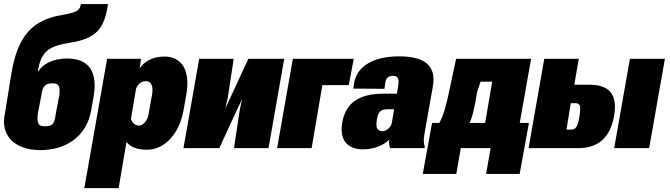

<svg xmlns="http://www.w3.org/2000/svg" viewBox="-34 -740 3347 959"><path d="M168 9.8C296.9 9.8 397.9 -59.6 420.9 -186.5L433.6 -257.8C455.1 -384.8 407.7 -447.8 300.8 -447.8C232.4 -447.8 180.7 -420.9 157.2 -383.8H154.8C171.9 -487.8 212.4 -510.3 323.2 -527.8C448.2 -549.3 487.8 -598.1 505.4 -719.7H369.6C368.7 -707 363.8 -696.8 354.5 -689C345.2 -680.7 320.8 -673.3 281.2 -666C135.3 -643.1 51.8 -571.3 20 -355L-8.3 -179.2C-36.1 -63.5 38.6 9.8 168 9.8ZM191.4 -109.4C162.6 -109.4 149.9 -114.7 154.3 -168.9L172.9 -266.1C178.2 -314.5 197.8 -323.7 228.5 -323.7C255.9 -323.7 268.1 -315.4 262.7 -266.1L244.1 -168.9C238.8 -114.7 220.7 -109.4 191.4 -109.4Z M387.2 199.7H558.6L597.7 -30.8C616.7 -9.8 641.1 7.8 701.7 7.8C781.7 7.8 860.8 -63.5 882.8 -189.9L896.5 -266.6C918.5 -392.1 871.6 -457.5 787.6 -457.5C721.2 -457.5 683.1 -426.8 664.1 -399.4L663.6 -398.9L670.4 -446.3H501ZM660.2 -112.8C642.1 -112.8 625.5 -126.5 620.1 -146.5L645.5 -296.9C653.8 -318.4 669.4 -334.5 694.8 -334.5C716.8 -334.5 731.9 -317.4 726.6 -274.4L708.5 -171.9C703.1 -135.3 679.7 -112.8 660.2 -112.8Z M882.3 0H1061.5L1147.9 -188.5L1163.6 -219.7L1175.3 -245.1C1171.4 -225.1 1168 -209.5 1163.6 -191.4L1134.8 0H1307.1L1385.7 -446.3H1206.5L1120.1 -259.8L1105.5 -228.5L1093.3 -201.7H1092.3C1094.2 -211.9 1096.2 -221.2 1098.6 -230C1101.1 -238.8 1103 -247.6 1104.5 -256.8L1133.3 -446.3H960.9Z M1350.1 0H1522.5L1576.2 -314.9H1708L1732.9 -446.3H1428.7Z M1779.8 5.9C1839.8 5.9 1886.7 -18.6 1909.7 -42C1908.2 -26.9 1909.7 -11.2 1915 0H2086.4L2087.9 -6.3C2081.5 -22.5 2081.1 -43.9 2086.4 -73.2L2127.9 -307.1C2147 -414.6 2084 -458.5 1959.5 -458.5C1833 -458.5 1749 -410.2 1734.9 -325.7L1731 -297.4L1886.2 -296.4L1891.1 -329.6C1893.6 -351.6 1908.2 -361.3 1930.2 -361.3C1951.2 -361.3 1959.5 -348.1 1956.1 -320.8L1948.7 -272H1880.9C1752.4 -272 1692.9 -220.7 1675.8 -130.4C1659.7 -38.6 1702.1 5.9 1779.8 5.9ZM1876 -84.5C1866.7 -84.5 1858.9 -87.9 1852.5 -94.2C1846.2 -100.6 1844.7 -116.7 1848.1 -142.6C1855.5 -189.9 1876 -194.3 1904.8 -194.3H1934.6L1923.3 -127.9C1919.9 -104 1895.5 -84.5 1876 -84.5Z M2267.6 0H2416.5L2394 128.9H2561.5L2607.9 -126H2562L2618.7 -446.3H2244.1L2212.4 -297.9C2195.8 -215.3 2180.7 -161.6 2160.2 -126H2124L2077.6 128.9H2245.1ZM2311 -126C2324.7 -151.4 2338.4 -210 2349.1 -280.3L2366.2 -332H2424.3L2389.2 -126Z M2606 0H2853.5C2949.7 0 3013.2 -48.8 3033.2 -160.2C3052.7 -271 3006.3 -316.9 2910.2 -316.9H2834.5L2856.9 -446.3H2684.6ZM2795.4 -92.8 2816.9 -224.6H2841.3C2851.6 -224.6 2858.4 -220.7 2861.8 -212.9C2865.2 -204.6 2864.7 -187 2860.4 -159.7C2856 -131.8 2850.6 -113.8 2844.7 -105.5C2838.4 -97.2 2830.6 -92.8 2820.3 -92.8ZM3033.7 0H3208.5L3287.1 -446.3H3112.3Z"/></svg>

Font: Roboto Flex Super Cond Black
Style: Italic
Weight: 900
Width: 3
Italic angle: -10°
Designer: Berlow after Robertson
Foundry: Google
Version: Version 3.200;Glyphs 3.3 (3311)